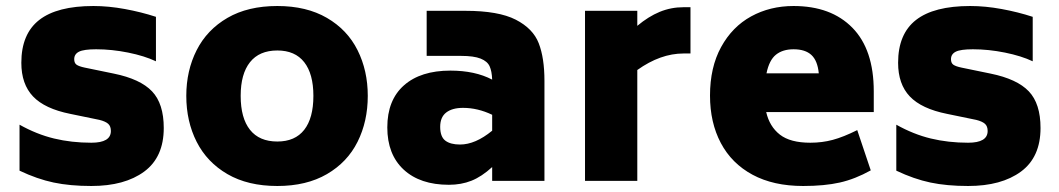

<svg xmlns="http://www.w3.org/2000/svg" viewBox="-20 -602 3523 639"><path d="M45 -34V-187Q102 -155 160 -141Q218 -127 284 -127Q349 -127 349 -166Q349 -182 340 -190Q331 -198 311 -203L214 -223Q129 -240 90 -281Q51 -322 51 -393Q51 -489 110.5 -535.5Q170 -582 291 -582Q341 -582 395.5 -572Q450 -562 499 -546V-398Q461 -416 406.5 -427Q352 -438 300 -438Q259 -438 243 -430Q227 -422 227 -405Q227 -392 235 -386.5Q243 -381 262 -377L359 -357Q447 -339 486 -298Q525 -257 525 -176Q525 -79 460 -31Q395 17 284 17Q213 17 158.5 5.5Q104 -6 45 -34Z M600 -283Q600 -367 634.5 -435Q669 -503 737 -542.5Q805 -582 903 -582Q1000 -582 1068 -542.5Q1136 -503 1170 -435Q1204 -367 1204 -283Q1204 -198 1170 -130Q1136 -62 1068 -22.5Q1000 17 903 17Q805 17 737 -22.5Q669 -62 634.5 -130Q600 -198 600 -283ZM1023 -283Q1023 -356 992.5 -395Q962 -434 903 -434Q843 -434 812 -395Q781 -356 781 -283Q781 -209 812 -170Q843 -131 903 -131Q962 -131 992.5 -170Q1023 -209 1023 -283Z M1792 -333V0H1618V-46Q1583 -14 1549 -0.5Q1515 13 1474 13Q1378 13 1323.5 -37.5Q1269 -88 1269 -178Q1269 -269 1324.5 -318Q1380 -367 1479 -367Q1561 -367 1618 -337Q1617 -365 1609.5 -381.5Q1602 -398 1579.5 -407Q1557 -416 1514 -416H1400V-566H1529Q1639 -566 1696.5 -536.5Q1754 -507 1773 -458Q1792 -409 1792 -333ZM1618 -167V-220Q1570 -243 1521 -243Q1485 -243 1465 -227.5Q1445 -212 1445 -180Q1445 -147 1462 -134Q1479 -121 1511 -121Q1562 -121 1618 -167Z M2278 -578V-424H2255Q2178 -424 2101 -369V0H1927V-566H2101V-516Q2138 -547 2175.5 -562.5Q2213 -578 2255 -578Z M2677 -127Q2716 -127 2751.5 -136.5Q2787 -146 2833 -169L2878 -35Q2826 -6 2775 5.5Q2724 17 2653 17Q2554 17 2484.5 -20.5Q2415 -58 2379 -126Q2343 -194 2343 -284Q2343 -378 2380 -445.5Q2417 -513 2480 -547.5Q2543 -582 2621 -582Q2746 -582 2817 -509.5Q2888 -437 2888 -298V-229H2530Q2541 -181 2575.5 -154Q2610 -127 2677 -127ZM2531 -358H2705Q2701 -400 2680.5 -419Q2660 -438 2621 -438Q2585 -438 2562.5 -420Q2540 -402 2531 -358Z M2963 -34V-187Q3020 -155 3078 -141Q3136 -127 3202 -127Q3267 -127 3267 -166Q3267 -182 3258 -190Q3249 -198 3229 -203L3132 -223Q3047 -240 3008 -281Q2969 -322 2969 -393Q2969 -489 3028.5 -535.5Q3088 -582 3209 -582Q3259 -582 3313.5 -572Q3368 -562 3417 -546V-398Q3379 -416 3324.5 -427Q3270 -438 3218 -438Q3177 -438 3161 -430Q3145 -422 3145 -405Q3145 -392 3153 -386.5Q3161 -381 3180 -377L3277 -357Q3365 -339 3404 -298Q3443 -257 3443 -176Q3443 -79 3378 -31Q3313 17 3202 17Q3131 17 3076.5 5.5Q3022 -6 2963 -34Z"/></svg>

Font: Biryani Black
Style: Regular
Weight: 900
Designer: Dan Reynolds and Mathieu Reguer
Foundry: Dan Reynolds and Mathieu Reguer
Version: Version 1.004; ttfautohint (v1.1) -l 5 -r 5 -G 72 -x 0 -D la